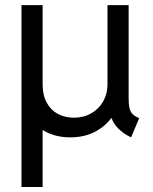

<svg xmlns="http://www.w3.org/2000/svg" viewBox="-20 -538 610 763"><path d="M65.4 -517.6H149.4V-202.1Q149.4 -159.7 165.8 -129.9Q182.1 -100.1 210.2 -85.2Q238.3 -70.3 273.4 -70.3Q312.5 -70.3 343 -87.9Q373.5 -105.5 390.4 -135.7Q407.2 -166 407.2 -202.1V-517.6H491.2V-146.5Q491.2 -122.6 494.6 -108.2Q498 -93.8 507.1 -84.5Q516.1 -75.2 533.2 -68.4L501 7.8Q471.2 -6.3 450.7 -26.6Q430.2 -46.9 423.8 -68.4H421.9Q396.5 -34.2 355.2 -13.2Q314 7.8 258.8 7.8Q195.8 7.8 149.4 -21.5V205.1H65.4Z"/></svg>

Font: Reddit Sans A
Style: Regular
Weight: 400
Designer: Stephen Hutchings
Foundry: Reddit
Version: Version 1.013